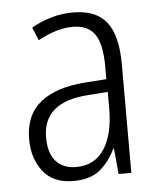

<svg xmlns="http://www.w3.org/2000/svg" viewBox="-45 -582 525 631"><g transform="rotate(-5 217.5 -266.0)"><path d="M219 -542Q295 -542 329.5 -497.5Q364 -453 364 -359V0H322L314 -85H312Q293 -44 261 -17Q229 10 172 10Q106 10 72.5 -33Q39 -76 39 -139Q39 -219 90.5 -260.5Q142 -302 238 -309L309 -314V-355Q309 -431 286 -463Q263 -495 214 -495Q161 -495 99 -461L81 -504Q112 -522 147 -532Q182 -542 219 -542ZM244 -267Q95 -257 95 -140Q95 -88 119 -61.5Q143 -35 185 -35Q247 -35 278.5 -84Q310 -133 310 -216V-272Z"/></g></svg>

Font: Noto Sans Myanmar UI Condensed Light
Style: Regular
Weight: 300
Width: 3
Designer: Monotype Design Team
Foundry: Monotype Imaging Inc.
Version: Version 2.103; ttfautohint (v1.8.4.7-5d5b)